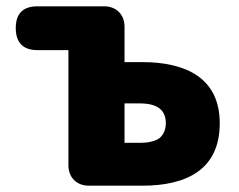

<svg xmlns="http://www.w3.org/2000/svg" viewBox="-20 -589 757 609"><path d="M197 -215V-65C197 -26 223 0 262 0H431C569 0 677 -49 677 -198C677 -342 569 -392 431 -392H375V-504C375 -543 349 -569 310 -569H202H99C53 -569 30 -546 30 -500C30 -454 53 -430 99 -430H197ZM486 -151C472 -141 451 -136 423 -136H375V-261H423C451 -261 472 -256 486 -245C499 -235 506 -219 506 -199C506 -178 499 -162 486 -151Z"/></svg>

Font: GenSenRounded2 TW H
Style: Regular
Weight: 900
Version: Version 2.100;PS 2.1;hotconv 16.6.51;makeotf.lib2.5.65220 DE